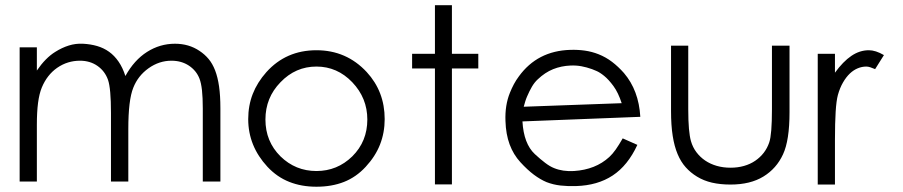

<svg xmlns="http://www.w3.org/2000/svg" viewBox="-20 -706 3457 735"><path d="M823.7 -11.2H756.3V-291Q756.3 -332.5 753.2 -360.6Q750 -388.7 743.7 -404.8Q731.9 -435.5 703.4 -454.6Q674.8 -473.6 636.2 -473.6Q589.4 -473.6 548.8 -444.8Q508.3 -416 490.2 -370.1Q471.2 -323.2 471.2 -212.4V-11.2H404.8V-273.9Q404.8 -367.2 393.6 -399.9Q381.8 -433.6 353.3 -453.6Q324.7 -473.6 286.1 -473.6Q262.7 -473.6 241 -467Q219.2 -460.4 198.7 -446.3Q160.2 -419.4 140.1 -371.1Q130.4 -347.7 125.7 -312.5Q121.1 -277.3 121.1 -228.5V-11.2H55.2V-524.9H121.1V-436Q154.3 -484.4 191.4 -507.3Q216.8 -523.4 243.2 -531.7Q269.5 -540 297.4 -538.6Q326.7 -537.1 351.8 -529.8Q377 -522.5 397.5 -507.8Q418 -493.2 433.8 -470.2Q449.7 -447.3 460 -415Q493.7 -476.1 543 -507.3Q592.3 -538.6 649.9 -538.6Q703.1 -538.6 743.7 -511.2Q763.7 -498 778.6 -480.2Q793.5 -462.4 803.5 -436.5Q813.5 -410.6 818.6 -375.2Q823.7 -339.8 823.7 -291Z M1452.6 -250Q1452.6 -198.2 1434.8 -152.8Q1417 -107.4 1379.9 -67.4Q1343.3 -27.8 1296.6 -9.5Q1250 8.8 1191.4 8.8Q1133.8 8.8 1087.2 -9.8Q1040.5 -28.3 1003.9 -67.4Q930.2 -147 930.2 -250Q930.2 -301.8 947.5 -346.2Q964.8 -390.6 1000 -430.2Q1075.2 -513.7 1191.4 -513.7Q1306.2 -513.7 1383.8 -430.2Q1452.6 -355.5 1452.6 -250ZM1386.2 -248.5Q1386.2 -330.6 1328.6 -391.1Q1271 -451.2 1191.4 -451.2Q1111.3 -451.2 1053.7 -391.1Q996.1 -332 996.1 -248.5Q996.1 -164.6 1053.7 -107.4Q1111.3 -51.3 1191.4 -51.3Q1271 -51.3 1328.6 -107.4Q1386.2 -164.6 1386.2 -248.5Z M1811 -443.8H1710V0H1645V-443.8H1557.6V-500H1645V-686H1710V-500H1811Z M2431.2 -258.8 1980 -241.2Q1984.9 -155.8 2027.3 -116.2Q2048.3 -96.7 2066.7 -82.8Q2085 -68.8 2101.1 -62.5Q2134.3 -48.8 2177.2 -51.3Q2259.8 -56.6 2312.5 -105Q2324.7 -116.2 2337.2 -133.8Q2349.6 -151.4 2363.8 -176.3L2419.9 -151.4Q2383.3 -72.3 2325.4 -34.2Q2267.6 3.9 2185.1 6.3Q2153.8 7.3 2125.7 4.2Q2097.7 1 2072.3 -8.8Q2048.8 -18.6 2023.9 -37.1Q1999 -55.7 1972.2 -85Q1945.3 -114.3 1930.9 -153.3Q1916.5 -192.4 1915 -242.7Q1912.6 -303.2 1932.1 -351.1Q1939 -368.2 1947.3 -383.8Q1955.6 -399.4 1966.3 -413.6Q2037.1 -511.2 2162.6 -515.1Q2192.4 -516.1 2219.2 -512.2Q2246.1 -508.3 2271 -498.5Q2299.3 -487.3 2323 -469.2Q2346.7 -451.2 2368.7 -426.3Q2425.3 -359.9 2431.2 -258.8ZM2359.9 -311Q2346.7 -351.6 2328.4 -376.5Q2310.1 -401.4 2293 -415.3Q2275.9 -429.2 2262.7 -434.6Q2249.5 -439.9 2246.1 -441.4Q2225.6 -448.7 2205.6 -452.4Q2185.5 -456.1 2163.6 -455.1Q2128.4 -453.6 2097.4 -441.2Q2066.4 -428.7 2038.6 -402.3Q2025.9 -390.6 2016.1 -373.8Q2006.3 -356.9 1997.6 -336.4Q1993.7 -327.6 1990.7 -317.6Q1987.8 -307.6 1984.9 -297.4Z M3002.4 -276.4Q3002.4 -168.5 2977.5 -115.2Q2952.6 -61 2902.6 -30.3Q2852.5 0.5 2776.4 0.5Q2737.3 0.5 2705.6 -6.8Q2673.8 -14.2 2648.4 -29.8Q2623.5 -44.9 2605 -65.7Q2586.4 -86.4 2574 -116Q2561.5 -145.5 2555.2 -185.8Q2548.8 -226.1 2548.8 -281.2V-531.2H2614.7V-287.6Q2614.7 -243.2 2617.4 -213.1Q2620.1 -183.1 2625 -166Q2631.8 -142.1 2646 -123.3Q2660.2 -104.5 2679.7 -91.3Q2699.2 -78.1 2723.9 -71Q2748.5 -64 2776.4 -64Q2804.2 -64 2828.1 -70.8Q2852.1 -77.6 2871.1 -90.6Q2890.1 -103.5 2903.8 -121.3Q2917.5 -139.2 2924.8 -161.1Q2935.1 -190.9 2935.1 -287.6V-531.2H3002.4Z M3363.8 -495.1 3330.1 -441.4Q3319.8 -445.8 3311.5 -448.5Q3303.2 -451.2 3296.4 -451.2Q3279.8 -451.2 3263.7 -444.6Q3247.6 -438 3233.4 -424.6Q3219.2 -411.1 3207.3 -390.6Q3195.3 -370.1 3187.5 -342.3Q3181.6 -320.3 3179 -278.1Q3176.3 -235.8 3176.3 -169.9V0.5H3110.4V-500H3176.3V-427.7Q3207.5 -470.7 3239.3 -492.2Q3271 -513.7 3306.2 -513.7Q3332 -513.7 3363.8 -495.1Z"/></svg>

Font: Kawthoolei
Style: Regular
Weight: 400
Designer: Moe Zed
Foundry: Moe Zed
Version: Version 1.000;July 10, 2024;FontCreator 14.0.0.2901 32-bit